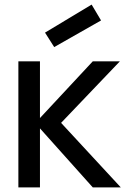

<svg xmlns="http://www.w3.org/2000/svg" viewBox="-20 -816 550 836"><path d="M216 -611 420 -727 379 -796 176 -674ZM60 0H154V-257L384 0H506L246 -281L502 -549H384L154 -302V-549H60Z"/></svg>

Font: Involve Medium
Style: Regular
Weight: 500
Designer: Stefan Peev
Foundry: Context Ltd.
Version: Version 1.001